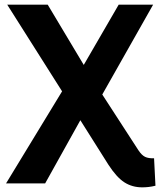

<svg xmlns="http://www.w3.org/2000/svg" viewBox="-20 -788 688 825"><path d="M648 10Q632 14 618 15.5Q604 17 591 17Q548 17 514.5 -4.5Q481 -26 446 -80L287 -332L11 -768H185L374 -452L575 -142Q589 -121 603.5 -114Q618 -107 642 -108ZM6 0 272 -437 319 -473 490 -768H638L402 -351L349 -314L174 0Z"/></svg>

Font: Yaldevi ExtraLight
Style: Regular
Weight: 200
Designer: Sol Matas, Rajitha Manaperi, Kosala Senevirathne
Foundry: Mooniak
Version: Version 1.100